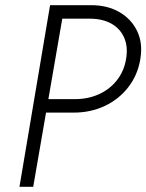

<svg xmlns="http://www.w3.org/2000/svg" viewBox="-20 -720 564 740"><path d="M173 -700 55 0H108L229 -700ZM195 -648H326Q375 -648 409 -629Q443 -610 458.5 -575Q474 -540 466 -493Q458 -445 430 -410Q402 -375 360.5 -356.5Q319 -338 270 -338H142L133 -286H264Q329 -286 383.5 -311.5Q438 -337 474.5 -384Q511 -431 521 -493Q531 -554 508.5 -600.5Q486 -647 440 -673.5Q394 -700 332 -700H204Z"/></svg>

Font: Jost Light
Style: Italic
Weight: 300
Italic angle: -5°
Version: Version 3.710